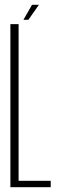

<svg xmlns="http://www.w3.org/2000/svg" viewBox="-20 -775 252 795"><path d="M23 0V-675H57V-26.5H190V0ZM77 -693 112.5 -755H141L97.5 -693Z"/></svg>

Font: Anybody Condensed ExtraLight
Style: Regular
Weight: 200
Width: 3
Designer: Tyler Finck
Foundry: Etcetera Type Company
Version: Version 1.010; ttfautohint (v1.8.3) -l 8 -r 50 -G 200 -x 14 